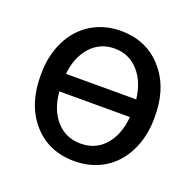

<svg xmlns="http://www.w3.org/2000/svg" viewBox="-102 -644 772 760"><g transform="rotate(20 284.0 -264.0)"><path d="M44.4 -269V-262.7C44.4 -181 66.5 -115.2 110.6 -65.2C154.7 -15.2 212.9 9.8 285.2 9.8C332 9.8 373.7 -1.4 410.2 -23.7C446.6 -46 474.9 -77.8 495.1 -119.1C515.3 -160.5 525.4 -206.9 525.4 -258.3L524.9 -286.6C521.3 -361.2 497.6 -421.7 453.6 -468.3C409.7 -514.8 353.2 -538.1 284.2 -538.1C237.6 -538.1 196 -526.8 159.4 -504.2C122.8 -481.5 94.5 -449.6 74.5 -408.4C54.4 -367.3 44.4 -320.8 44.4 -269ZM433.1 -229.5C428.9 -179.7 413.7 -139.6 387.5 -109.4C361.2 -79.1 327.1 -64 285.2 -64C243.2 -64 208.8 -78.9 182.1 -108.9C155.4 -138.8 140 -179 135.7 -229.5ZM284.2 -463.9C324.2 -463.9 357.5 -449.5 384 -420.7C410.6 -391.8 426.8 -352.9 432.6 -303.7H136.7C141.6 -351.6 157.2 -390.2 183.6 -419.7C210 -449.1 243.5 -463.9 284.2 -463.9Z"/></g></svg>

Font: Roboto1
Style: rg
Weight: 400
Designer: Google
Version: Version 2.137; 2017